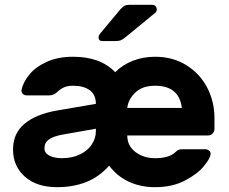

<svg xmlns="http://www.w3.org/2000/svg" viewBox="-20 -765 948 795"><path d="M34 0ZM515 -745H610Q619 -745 624 -739.5Q629 -734 629 -725Q629 -718 624 -713L501 -612Q490 -603 481.5 -599Q473 -595 459 -595H404Q388 -595 388 -611Q388 -617 393 -624L478 -726Q489 -738 496 -741.5Q503 -745 515 -745ZM457 -466Q488 -497 530.5 -513.5Q573 -530 622 -530Q695 -530 751 -495.5Q807 -461 837.5 -403Q868 -345 868 -276V-231Q868 -220 860 -212Q852 -204 841 -204H507Q507 -161 541 -135.5Q575 -110 622 -110Q678 -110 704 -133Q715 -143 720 -145Q725 -147 737 -147H830Q839 -147 845.5 -141.5Q852 -136 852 -128Q852 -111 824.5 -77.5Q797 -44 745 -17Q693 10 622 10Q561 10 512.5 -13Q464 -36 432 -79Q390 -32 336.5 -11Q283 10 216 10Q132 10 83 -33.5Q34 -77 34 -146Q34 -213 81.5 -252.5Q129 -292 214 -307L377 -335Q377 -373 351.5 -391.5Q326 -410 283 -410Q260 -410 245.5 -403.5Q231 -397 217 -384Q202 -370 184 -370H91Q81 -370 74.5 -376.5Q68 -383 69 -392Q75 -423 100.5 -455Q126 -487 172.5 -508.5Q219 -530 283 -530Q396 -530 457 -466ZM733 -318Q722 -410 622 -410Q570 -410 540.5 -382Q511 -354 507 -318ZM377 -232 241 -208Q201 -201 182.5 -187.5Q164 -174 164 -151Q164 -131 184.5 -120.5Q205 -110 236 -110Q280 -110 312 -126Q344 -142 360.5 -167.5Q377 -193 377 -222Z"/></svg>

Font: Hezaedrus Medium
Style: Regular
Weight: 500
Designer: Hubert & Fischer
Foundry: Hubert & Fischer
Version: Version 1.10;September 3, 2019;FontCreator 11.5.0.2425 64-bi